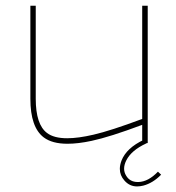

<svg xmlns="http://www.w3.org/2000/svg" viewBox="-20 -506 623 679"><path d="M482.9 -485.8H502.4V0H482.9V-64.5Q368.2 -21.5 303.7 -7.8Q255.9 2.4 218.8 2.4Q164.6 2.4 134.8 -20Q87.4 -55.7 87.4 -156.7V-485.8H106.4V-156.7Q106.4 -65.4 146.5 -35.6Q170.9 -17.1 217.8 -17.1Q256.8 -17.1 311 -29.8Q370.6 -43.5 482.9 -85.4ZM495.6 2Q445.3 25.4 427.2 60.1Q418.9 76.2 418.9 90.3Q418.9 103.5 425.8 114.7Q439 137.7 467.3 137.7H469.7Q504.4 136.7 538.6 101.1L549.8 111.8Q520.5 141.6 486.8 150.4Q475.1 153.3 464.8 153.3Q438 153.3 419.9 132.3Q403.8 114.3 403.8 91.3Q403.8 77.6 409.7 62Q427.2 17.1 488.8 -11.7L495.6 -15.1L502.4 -1.5Z"/></svg>

Font: Fortheenas_01
Style: Regular
Weight: 100
Designer: Situjuh Nazara
Version: Version 1.10 September 8, 2014